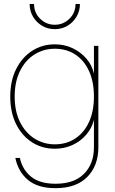

<svg xmlns="http://www.w3.org/2000/svg" viewBox="-20 -749 586 977"><path d="M262.7 208.5Q171.4 208.5 121.6 166Q71.8 123.5 58.1 54.7H81.1Q93.8 113.8 137.9 149.9Q182.1 186 262.7 186Q357.4 186 407.7 135.3Q458 84.5 458 0V-136.7H457.5Q446.8 -96.2 418.5 -63.2Q390.1 -30.3 349.1 -11.2Q308.1 7.8 258.8 7.8Q194.3 7.8 143.1 -24.9Q91.8 -57.6 62 -117.4Q32.2 -177.2 32.2 -257.8Q32.2 -337.9 62.3 -397.7Q92.3 -457.5 143.6 -490.5Q194.8 -523.4 258.8 -523.4Q308.1 -523.4 349.6 -503.7Q391.1 -483.9 419.7 -450.7Q448.2 -417.5 457.5 -376H458V-515.6H480.5V0Q480.5 94.2 424.1 151.4Q367.7 208.5 262.7 208.5ZM258.8 -14.6Q318.4 -14.6 363.3 -44.4Q408.2 -74.2 433.1 -128.7Q458 -183.1 458 -257.8Q458 -332.5 433.1 -387.2Q408.2 -441.9 363.3 -471.4Q318.4 -501 258.8 -501Q201.2 -501 154.8 -471.4Q108.4 -441.9 81.5 -387.2Q54.7 -332.5 54.7 -257.8Q54.7 -183.1 81.5 -128.7Q108.4 -74.2 154.8 -44.4Q201.2 -14.6 258.8 -14.6ZM258.8 -600.6Q223.1 -600.6 194.1 -617.9Q165 -635.3 147.9 -664.3Q130.9 -693.4 130.9 -728.5H153.3Q153.3 -684.1 184.3 -653.6Q215.3 -623 258.8 -623Q302.2 -623 333.3 -653.6Q364.3 -684.1 364.3 -728.5H386.7Q386.7 -693.4 369.6 -664.3Q352.5 -635.3 323.7 -617.9Q294.9 -600.6 258.8 -600.6Z"/></svg>

Font: Inter Display Thin
Style: Regular
Weight: 100
Designer: Rasmus Andersson
Foundry: rsms
Version: Version 4.000;git-a52131595